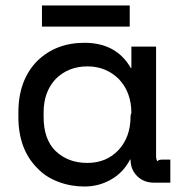

<svg xmlns="http://www.w3.org/2000/svg" viewBox="-20 -666 660 700"><path d="M116 -444Q184 -510 288 -510Q404 -510 457 -418H459V-496H549V-96Q549 -85 554 -78Q558 -84 570 -84H595H601V0H542Q504 0 480 -24Q456 -48 456 -84H454Q429 -36 384 -11Q340 14 288 14Q238 14 193 -3Q147 -20 116 -53Q47 -122 47 -240V-256Q47 -374 116 -444ZM456 -242Q456 -248 459 -254Q459 -329 414 -377Q367 -424 299 -424Q229 -424 183 -378Q139 -331 139 -256V-240Q139 -159 182 -116Q228 -72 298 -72Q368 -72 412 -119Q456 -166 456 -242ZM453 -569H133V-646H453Z"/></svg>

Font: Rilu
Style: Bold
Weight: 500
Designer: Alí Sinisterra
Foundry: Alí Sinisterra
Version: ""